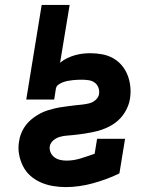

<svg xmlns="http://www.w3.org/2000/svg" viewBox="-20 -755 640 783"><path d="M248 8Q222 8 195.5 3.5Q169 -1 145.5 -11.5Q122 -22 103.5 -38.5Q85 -55 73.5 -78Q62 -101 57.5 -127Q53 -153 58 -180Q60 -194 65 -207.5Q70 -221 78 -234Q86 -247 97 -258Q108 -269 120 -277.5Q132 -286 145.5 -293Q159 -300 173 -304.5Q187 -309 201.5 -312.5Q216 -316 230 -318Q244 -320 258 -322Q272 -324 286.5 -325.5Q301 -327 315 -328.5Q329 -330 343.5 -333.5Q358 -337 370 -347.5Q382 -358 384 -372Q386 -386 381 -398.5Q376 -411 365.5 -418.5Q355 -426 341 -428Q327 -430 314 -430Q304 -430 294.5 -429.5Q285 -429 275.5 -428Q266 -427 256 -425Q246 -423 236.5 -419.5Q227 -416 218.5 -410Q210 -404 208 -394L201 -349H87L150 -735H264L225 -499Q238 -510 253.5 -517.5Q269 -525 284.5 -529.5Q300 -534 316 -536Q332 -538 348 -538Q373 -538 397 -533.5Q421 -529 441.5 -517.5Q462 -506 477 -488Q492 -470 500.5 -448Q509 -426 511.5 -401.5Q514 -377 510 -352Q508 -338 502.5 -324Q497 -310 489.5 -297.5Q482 -285 471.5 -273.5Q461 -262 448.5 -253Q436 -244 422.5 -237.5Q409 -231 395 -226Q381 -221 366.5 -218Q352 -215 338 -212.5Q324 -210 310 -208Q296 -206 281.5 -204.5Q267 -203 253 -202Q239 -201 224.5 -197Q210 -193 198 -183Q186 -173 183 -159Q181 -145 186.5 -133Q192 -121 202 -113.5Q212 -106 225 -103Q238 -100 251 -100Q280 -100 309 -109Q338 -118 366 -128L376 -189H490L467 -48Q441 -35 413.5 -25Q386 -15 359 -7.5Q332 0 303.5 4Q275 8 248 8Z"/></svg>

Font: Iosevka Curly Slab XBdEx
Style: Italic
Weight: 800
Width: 7
Italic angle: -9°
Monospace: yes
Designer: Belleve Invis
Foundry: Belleve Invis
Version: Version 11.1.0; ttfautohint (v1.8.3)